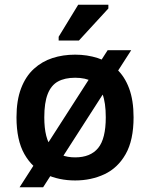

<svg xmlns="http://www.w3.org/2000/svg" viewBox="-20 -754 635 815"><path d="M63 41 437 -541H537L163 41ZM299 12Q230 12 173.5 -14.5Q117 -41 83.5 -100Q50 -159 50 -256Q50 -328 69.5 -379Q89 -430 123.5 -461.5Q158 -493 202.5 -507.5Q247 -522 299 -522Q350 -522 395 -507.5Q440 -493 474.5 -461.5Q509 -430 528 -379Q547 -328 547 -256Q547 -159 513.5 -100Q480 -41 423.5 -14.5Q367 12 299 12ZM299 -86Q364 -86 396.5 -125.5Q429 -165 429 -256Q429 -318 415 -355Q401 -392 372 -408Q343 -424 299 -424Q255 -424 226 -408Q197 -392 182.5 -355Q168 -318 168 -256Q168 -165 201 -125.5Q234 -86 299 -86ZM315 -582H229V-598L312 -734H440V-718Z"/></svg>

Font: AR One Sans SemiBold
Style: Regular
Weight: 600
Designer: Niteesh Yadav
Foundry: Niteesh Yadav
Version: Version 1.001;gftools[0.9.33]